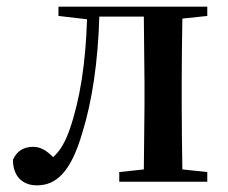

<svg xmlns="http://www.w3.org/2000/svg" viewBox="-20 -547 687 578"><path d="M412 0H604V-29L529 -37C528 -93 527 -177 527 -232V-296C527 -351 528 -435 529 -491L604 -499V-527H156V-499L242 -489C238 -358 221 -248 190 -158C176 -118 161 -93 140 -74C120 -94 102 -105 80 -105C52 -105 31 -93 19 -66C19 -16 48 11 91 11C148 11 193 -27 228 -148C257 -241 275 -360 279 -497H413L415 -296V-232L413 -37L339 -29V0Z"/></svg>

Font: Noto Serif CJK JP SemiBold
Style: Regular
Weight: 600
Designer: Ryoko NISHIZUKA 西塚涼子 (kana & ideographs); Frank Grießhammer (Latin, Greek & Cyrillic); Wenlong ZHANG 张文龙 (bopomofo); San
Foundry: Adobe
Version: Version 2.001;hotconv 1.1.0;makeotfexe 2.6.0